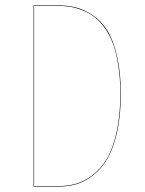

<svg xmlns="http://www.w3.org/2000/svg" viewBox="-20 -700 543 720"><path d="M191.9 -680.2Q230.5 -680.2 262.7 -672.6Q294.9 -665 327.6 -643.1Q360.4 -621.1 382.6 -585.4Q404.8 -549.8 418.9 -489.3Q433.1 -428.7 433.1 -348.1Q433.1 -267.6 419.2 -205.3Q405.3 -143.1 382.8 -105Q360.4 -66.9 328.9 -42.5Q297.4 -18.1 265.4 -9Q233.4 0 196.8 0H106V-680.2ZM191.9 -678.2H107.9V-2H196.8Q233.4 -2 265.1 -11Q296.9 -20 328.1 -44.2Q359.4 -68.4 381.6 -106.2Q403.8 -144 417.5 -206.1Q431.2 -268.1 431.2 -348.1Q431.2 -405.8 423.8 -453.1Q416.5 -500.5 404.3 -534.2Q392.1 -567.9 373.8 -593.8Q355.5 -619.6 335.4 -635.3Q315.4 -650.9 290.5 -660.9Q265.6 -670.9 242.2 -674.6Q218.8 -678.2 191.9 -678.2Z"/></svg>

Font: Fira Sans Compressed Two
Style: Regular
Weight: 100
Width: 1
Designer: Carrois Corporate & Edenspiekermann AG
Foundry: Carrois Corporate GbR & Edenspiekermann AG
Version: Version 4.203;PS 004.203;hotconv 1.0.88;makeotf.lib2.5.64775